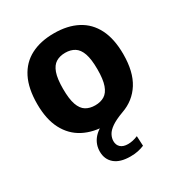

<svg xmlns="http://www.w3.org/2000/svg" viewBox="-181 -682 964 1028"><g transform="rotate(-30 301.0 -168.0)"><path d="M328 221Q264 221 230.8 192.8Q197.5 164.5 197.5 116.5Q197.5 74 223 41.2Q248.5 8.5 305.5 -16L301.5 10.5Q219.5 10.5 159.8 -20.8Q100 -52 67.2 -114.8Q34.5 -177.5 34.5 -272Q34.5 -367.5 66.2 -430.5Q98 -493.5 157.8 -524.5Q217.5 -555.5 301 -555.5Q384.5 -555.5 444.2 -524.2Q504 -493 535.8 -430.2Q567.5 -367.5 567.5 -273Q567.5 -164.5 525.8 -98.5Q484 -32.5 408.5 -6Q360.5 11.5 334.5 29.5Q308.5 47.5 298.5 66.5Q288.5 85.5 288.5 104.5Q288.5 128.5 304.2 142.8Q320 157 349.5 157Q363 157 378.5 153.8Q394 150.5 410.5 143.5L413.5 204.5Q395.5 212 375 216.5Q354.5 221 328 221ZM301 -110.5Q334.5 -110.5 358.2 -125Q382 -139.5 394.5 -174.8Q407 -210 407 -271.5Q407 -334.5 394.5 -370Q382 -405.5 358.2 -420.2Q334.5 -435 301 -435Q267.5 -435 243.8 -420.5Q220 -406 207.5 -370.8Q195 -335.5 195 -273.5Q195 -210.5 207.5 -175Q220 -139.5 243.8 -125Q267.5 -110.5 301 -110.5Z"/></g></svg>

Font: Encode Sans Condensed Thin
Style: Bold
Weight: 700
Version: Version 3.002